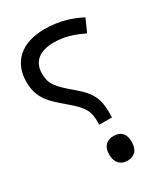

<svg xmlns="http://www.w3.org/2000/svg" viewBox="-183 -810 799 911"><g transform="rotate(-30 217.0 -355.0)"><path d="M210 -201H280V-228C280 -303 261 -343 196 -398C119 -463 96 -487 96 -547C96 -611 139 -647 217 -647C283 -647 331 -627 377 -605L408 -675C355 -703 291 -724 211 -724C84 -724 12 -657 12 -549C12 -459 58 -418 130 -358C197 -301 210 -275 210 -218ZM241 14C277 14 303 -6 303 -54C303 -103 277 -121 241 -121C208 -121 180 -103 180 -54C180 -6 208 14 241 14Z"/></g></svg>

Font: Noto Sans Arabic UI XCn
Style: Regular
Weight: 400
Width: 2
Designer: Monotype Design Team, Nadine Chahine and Nizar Qandah
Foundry: Monotype Imaging Inc.
Version: Version 2.010